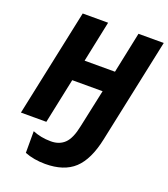

<svg xmlns="http://www.w3.org/2000/svg" viewBox="-169 -832 1049 1200"><g transform="rotate(20 355.5 -232.0)"><path d="M272 250Q236 250 201 244Q166 238 136 226V82Q163 93 193 99Q223 105 258 105Q314 105 349 71Q384 37 401 -48L455 -300H253L190 0H21L172 -714H341L284 -441H486L543 -714H711L564 -19Q534 123 465.5 186.5Q397 250 272 250Z"/></g></svg>

Font: Noto Sans ExtraBold
Style: Italic
Weight: 800
Italic angle: -12°
Designer: Monotype Design Team
Foundry: Monotype Imaging Inc.
Version: Version 2.013; ttfautohint (v1.8.4.7-5d5b)